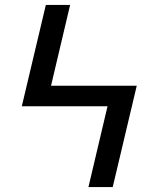

<svg xmlns="http://www.w3.org/2000/svg" viewBox="-20 -755 640 775"><path d="M337 0 414 -326H68L165 -735H263L186 -409H532L435 0Z"/></svg>

Font: Iosevka Curly Medium Extended
Style: Regular
Weight: 500
Width: 7
Monospace: yes
Designer: Belleve Invis
Foundry: Belleve Invis
Version: Version 11.1.0; ttfautohint (v1.8.3)